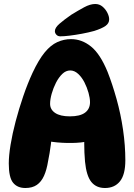

<svg xmlns="http://www.w3.org/2000/svg" viewBox="-20 -935 672 962"><path d="M107 7Q67 7 45.5 -19.5Q24 -46 24 -116Q24 -155 33 -210Q42 -265 58.5 -327.5Q75 -390 96.5 -453Q118 -516 143 -570Q174 -636 204 -672.5Q234 -709 267 -724Q300 -739 336 -739Q390 -739 436 -702Q482 -665 519 -575Q543 -514 564 -439Q585 -364 596.5 -285Q608 -206 608 -132Q608 -60 581 -26.5Q554 7 506 7Q462 7 437.5 -23.5Q413 -54 406 -125Q402 -170 402 -217.5Q402 -265 406 -309L441 -233Q410 -222 363.5 -219.5Q317 -217 266.5 -221.5Q216 -226 173 -240L240 -307Q241 -259 235 -212.5Q229 -166 221 -128Q214 -84 200.5 -54Q187 -24 164.5 -8.5Q142 7 107 7ZM330 -352Q381 -352 406 -370.5Q431 -389 431 -423Q431 -443 423.5 -470Q416 -497 403 -522.5Q390 -548 371.5 -565Q353 -582 332 -582Q310 -582 292 -564.5Q274 -547 260.5 -520.5Q247 -494 239 -465.5Q231 -437 231 -415Q231 -386 256.5 -369Q282 -352 330 -352ZM255 -779Q255 -796 278 -816Q301 -836 337 -861Q371 -882 401.5 -898.5Q432 -915 457 -915Q478 -915 493.5 -902Q509 -889 518 -871Q527 -853 527 -838Q527 -818 508.5 -805Q490 -792 452 -780Q423 -772 390.5 -766Q358 -760 329.5 -756.5Q301 -753 282 -753Q270 -753 262.5 -761Q255 -769 255 -779Z"/></svg>

Font: DynaPuff Medium
Style: Regular
Weight: 500
Version: Version 2.000